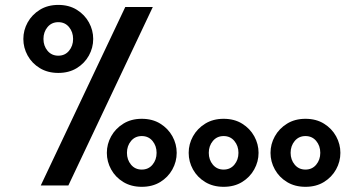

<svg xmlns="http://www.w3.org/2000/svg" viewBox="-20 -737 1445 763"><path d="M1252.8 -129.6Q1252.8 -102.1 1236.6 -82.6Q1220.4 -63.1 1193.9 -63.1Q1167.4 -63.1 1151.2 -82.6Q1134.9 -102.1 1134.9 -129.6Q1134.9 -157.3 1151.2 -176.8Q1167.5 -196.3 1193.9 -196.3Q1220.5 -196.3 1236.7 -176.7Q1252.8 -157.2 1252.8 -129.6ZM1332.7 -129.5Q1332.7 -164.4 1315.7 -195.3Q1298.7 -226.2 1267.6 -245.5Q1236.5 -264.9 1193.9 -264.9Q1151.8 -264.9 1120.6 -245.5Q1089.3 -226.2 1072.2 -195.3Q1055 -164.4 1055 -129.5Q1055 -94.6 1072.2 -63.6Q1089.3 -32.6 1120.6 -13.6Q1151.9 5.4 1193.9 5.4Q1236.1 5.4 1267.1 -13.6Q1298.2 -32.6 1315.5 -63.6Q1332.7 -94.6 1332.7 -129.5ZM927.6 -129.6Q927.6 -102.1 911.4 -82.6Q895.2 -63.1 868.7 -63.1Q842.2 -63.1 825.9 -82.6Q809.7 -102.1 809.7 -129.6Q809.7 -157.3 826 -176.8Q842.2 -196.3 868.7 -196.3Q895.3 -196.3 911.4 -176.7Q927.6 -157.2 927.6 -129.6ZM1007.5 -129.5Q1007.5 -164.4 990.5 -195.3Q973.5 -226.2 942.4 -245.5Q911.3 -264.9 868.7 -264.9Q826.6 -264.9 795.3 -245.5Q764.1 -226.2 746.9 -195.3Q729.8 -164.4 729.8 -129.5Q729.8 -94.6 746.9 -63.6Q764.1 -32.6 795.4 -13.6Q826.7 5.4 868.7 5.4Q910.8 5.4 941.9 -13.6Q973 -32.6 990.2 -63.6Q1007.5 -94.6 1007.5 -129.5ZM602.3 -129.6Q602.3 -102.1 586.1 -82.6Q569.9 -63.1 543.4 -63.1Q516.9 -63.1 500.7 -82.6Q484.5 -102.1 484.5 -129.6Q484.5 -157.3 500.7 -176.8Q517 -196.3 543.4 -196.3Q570.1 -196.3 586.2 -176.7Q602.3 -157.2 602.3 -129.6ZM682.2 -129.5Q682.2 -164.4 665.2 -195.3Q648.2 -226.2 617.1 -245.5Q586 -264.9 543.4 -264.9Q501.3 -264.9 470.1 -245.5Q438.9 -226.2 421.7 -195.3Q404.6 -164.4 404.6 -129.5Q404.6 -94.6 421.7 -63.6Q438.8 -32.6 470.1 -13.6Q501.5 5.4 543.4 5.4Q585.6 5.4 616.7 -13.6Q647.8 -32.6 665 -63.6Q682.2 -94.6 682.2 -129.5ZM270.5 -582.2Q270.5 -554.7 254.3 -535.2Q238.2 -515.7 211.7 -515.7Q185.2 -515.7 168.9 -535.2Q152.7 -554.7 152.7 -582.2Q152.7 -609.9 168.9 -629.4Q185.2 -648.9 211.7 -648.9Q238.3 -648.9 254.4 -629.3Q270.5 -609.8 270.5 -582.2ZM350.4 -582.1Q350.4 -617 333.4 -647.9Q316.4 -678.8 285.3 -698.1Q254.2 -717.5 211.7 -717.5Q169.6 -717.5 138.3 -698.1Q107.1 -678.8 89.9 -647.9Q72.8 -617 72.8 -582.1Q72.8 -547.2 89.9 -516.2Q107 -485.2 138.4 -466.2Q169.7 -447.2 211.7 -447.2Q253.8 -447.2 284.9 -466.2Q316 -485.2 333.2 -516.2Q350.4 -547.2 350.4 -582.1ZM477.8 -709.1 142 0H251.7L587.2 -709.1Z"/></svg>

Font: Estedad-FD VF
Style: Regular
Weight: 100
Designer: Amin Abedi
Version: Version 7.3